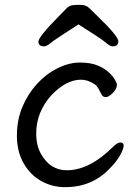

<svg xmlns="http://www.w3.org/2000/svg" viewBox="-20 -751 570 795"><path d="M305 -650Q208 -588 190.5 -573.5Q173 -559 163 -559Q139 -559 139 -578.5Q139 -598 222 -682Q242 -703 254 -715Q266 -727 277.5 -729Q289 -731 312.5 -731Q336 -731 349 -718Q362 -705 382 -686Q470 -601 470 -580Q470 -559 446 -559Q436 -559 417.5 -575Q399 -591 305 -650ZM433 -52Q360 24 250 24Q196 24 150.5 -1.5Q105 -27 77.5 -75.5Q50 -124 50 -189.5Q50 -255 73 -309Q96 -363 133.5 -404Q171 -445 218.5 -468.5Q266 -492 310.5 -492Q355 -492 384 -480Q413 -468 430.5 -451.5Q448 -435 456 -420.5Q464 -406 464 -401Q464 -383 447 -366Q430 -349 418.5 -349Q407 -349 402 -357Q395 -371 388 -383.5Q381 -396 372 -402Q344 -421 315 -421Q254 -421 192 -356Q130 -286 130 -199Q130 -149 149 -115Q187 -46 257 -46Q351 -46 449 -144Q466 -161 479 -161Q492 -161 492 -148Q492 -135 477.5 -108.5Q463 -82 433 -52Z"/></svg>

Font: LXGW WenKai Medium
Style: Regular
Weight: 500
Designer: LXGW / Fontworks Inc.
Foundry: LXGW / Fontworks Inc.
Version: Version 1.501; October 10, 2024